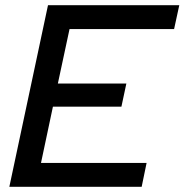

<svg xmlns="http://www.w3.org/2000/svg" viewBox="-20 -720 711 740"><path d="M16 0 165 -700H671L651 -608H248L203 -398H467L448 -309H184L138 -92H545L526 0Z"/></svg>

Font: Red Hat Display SemiBold
Style: Italic
Weight: 600
Italic angle: -12°
Designer: Pentagram, MCKL
Foundry: Pentagram, MCKL
Version: Version 1.023